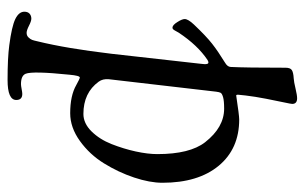

<svg xmlns="http://www.w3.org/2000/svg" viewBox="-166 -452 790 497"><g transform="rotate(90 228.5 -203.0)"><path d="M118.7 -97.2 144.5 -327.1Q146.5 -339.8 144.8 -345.2Q143.1 -350.6 134.8 -345.7Q96.7 -320.3 64 -271Q63 -269.5 60.3 -264.4Q57.6 -259.3 55.7 -257.1Q53.7 -254.9 51.3 -254.9Q44.4 -254.9 36.6 -267.6Q28.8 -279.8 28.8 -286.6Q28.8 -295.4 43 -310.5Q73.2 -342.3 92.5 -357.4Q111.8 -372.6 141.1 -390.6Q152.3 -397 152.8 -405.3Q154.8 -444.3 154.8 -547.4Q154.8 -559.6 160.6 -563.7Q166.5 -567.9 182.6 -568.8Q191.4 -569.3 208.7 -573.5Q226.1 -577.6 233.9 -577.6Q248.5 -577.6 248.5 -564.9Q248.5 -562 244.6 -543.9Q240.7 -525.9 235.1 -497.1Q229.5 -468.3 226.6 -443.8Q224.6 -427.7 224.6 -424.1Q224.6 -420.4 226.6 -419.9Q278.3 -427.7 288.6 -427.7Q364.7 -427.7 408.7 -374.5Q452.6 -321.3 452.6 -229Q452.6 -196.3 439 -155.5Q425.3 -114.7 402.3 -77.6Q379.4 -40.5 344.5 -15.4Q309.6 9.8 272.5 9.8Q227.1 9.8 199.7 -5.9Q183.1 -15.1 180.2 -15.1Q175.3 -15.1 172.9 11.7Q163.1 106.9 170.4 125Q175.3 137.2 197.3 137.2Q201.2 137.2 210 135.5Q218.8 133.8 222.7 133.8Q238.3 133.8 238.3 149.4Q238.3 171.9 186.5 171.9Q129.9 171.9 96.7 167.5Q47.9 161.1 28.8 151.9Q9.8 142.6 9.8 128.4Q9.8 119.6 14.9 115Q20 110.4 27.8 110.4Q34.2 110.4 46.1 116.5Q58.1 122.6 64.5 122.6Q71.8 122.6 76.4 117.7Q81.1 112.8 82.8 108.2Q84.5 103.5 86.4 94.7Q105 19 118.7 -97.2ZM274.4 -24.4Q298.8 -24.4 319.6 -45.4Q340.3 -66.4 352.5 -97.4Q364.7 -128.4 371.6 -159.9Q378.4 -191.4 378.4 -215.8Q378.4 -299.8 347.7 -339.4Q309.1 -388.7 260.7 -388.7Q240.7 -388.7 231.2 -386Q221.7 -383.3 219.7 -379.6Q217.8 -376 216.8 -367.7L184.6 -90.3Q183.1 -74.7 190.9 -64Q219.7 -24.4 274.4 -24.4Z"/></g></svg>

Font: Cooper*
Style: Italic
Weight: 400
Italic angle: -7°
Designer: Owen Earl
Foundry: indestructible type*
Version: Version 0.001